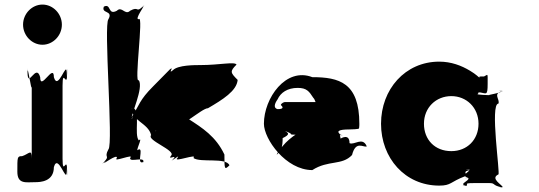

<svg xmlns="http://www.w3.org/2000/svg" viewBox="-20 -798 2360 841"><path d="M134 0C156 0 216 -2 216 -66C234 -130 272 10 272 -46C272 -110 274 16 274 -48C274 -123 254 -21 254 -103V-423C254 -505 274 -403 274 -478C274 -542 272 -416 272 -480C272 -536 234 -396 216 -460C216 -524 156 -396 156 -460C138 -524 101 -406 101 -480C101 -544 100 -414 100 -478C100 -533 119 -377 119 -423V-103C119 -149 108 -124 77 -114C55 -114 56 -110 56 -46C56 10 94 0 134 0ZM81 -690C81 -642 120 -602 166 -602C212 -602 251 -642 251 -690C251 -738 212 -778 166 -778C120 -778 81 -738 81 -690Z M859 -513C831 -513 760 -513 738 -491C712 -469 746 -512 724 -494L651 -420C590 -359 592 -340 554 -280C532 -258 579 -300 557 -278C552 -295 610 -412 588 -447C566 -425 610 -736 588 -714C566 -710 619 -781 607 -769C585 -747 628 -792 606 -770C574 -739 590 -773 550 -751C528 -729 514 -773 492 -751C451 -729 468 -785 435 -769C422 -737 477 -754 455 -714C433 -692 477 -166 455 -144C433 -104 465 -119 435 -88C413 -66 459 -108 437 -86C425 -73 496 -128 492 -106C470 -84 572 -128 550 -106C546 -84 619 -116 607 -86V-88C576 -76 610 -148 588 -144C566 -122 610 -205 588 -183C566 -209 597 -315 562 -326C540 -304 581 -347 559 -325C551 -270 630 -260 642 -206C620 -184 750 -140 730 -117C709 -93 761 -125 738 -101C716 -79 762 -122 740 -100C719 -81 774 -128 757 -106C735 -84 849 -128 827 -106C858 -84 970 -110 985 -74C963 -52 963 -57 963 -121C926 -200 866 -238 807 -276C785 -276 671 -386 671 -282C671 -189 631 -202 640 -202C661 -202 662 -200 662 -225C675 -250 704 -266 741 -253C766 -228 863 -324 891 -324C956 -362 1017 -400 1021 -448C989 -480 986 -485 1016 -515C1009 -529 940 -513 859 -513Z M1553 -238C1554 -242 1554 -252 1554 -256C1554 -436 1465 -460 1348 -460C1232 -505 1136 -368 1136 -256C1136 -189 1232 -53 1348 -53C1418 -98 1478 -72 1522 -119C1538 -182 1569 -153 1586 -156V-158C1568 -200 1532 -161 1511 -171C1511 -216 1472 -191 1472 -191C1464 -240 1453 -207 1452 -213C1452 -258 1449 -213 1449 -213C1450 -251 1412 -260 1367 -254C1304 -232 1251 -198 1218 -158C1188 -123 1183 -104 1210 -142C1218 -158 1218 -181 1218 -193C1252 -209 1244 -216 1228 -224C1224 -225 1254 -217 1256 -209C1251 -207 1486 -206 1486 -206C1482 -206 1475 -206 1470 -209C1452 -223 1464 -231 1509 -231C1553 -232 1553 -234 1553 -238ZM1196 -363C1209 -392 1239 -413 1284 -413C1323 -413 1334 -398 1352 -370C1363 -359 1359 -345 1374 -340C1380 -340 1368 -351 1376 -351H1228C1224 -351 1212 -346 1210 -338C1223 -327 1220 -320 1196 -320C1178 -324 1181 -342 1196 -363Z M1649 -256C1649 -106 1754 15 1904 15C1957 15 1951 -1 2017 -26C2035 -34 1998 -45 2038 -53C2047 -53 1998 -55 2036 -55C2041 -47 1993 -30 2031 -19C2040 -19 1993 -18 2031 -18C2040 -8 1987 9 2019 14C2028 14 1984 16 2022 16C2036 11 2005 4 2053 4H2125C2151 4 2134 14 2180 23C2189 23 2144 22 2182 22C2181 12 2125 -16 2163 -34C2172 -34 2125 -344 2163 -344C2172 -362 2135 -389 2182 -399C2191 -399 2142 -400 2180 -400C2180 -391 2105 -381 2125 -381C2125 -381 2065 -383 2072 -386C2083 -395 2068 -404 2064 -402C2064 -395 2063 -393 2084 -393C2110 -389 2116 -377 2116 -431C2116 -482 2118 -471 2100 -463C2078 -463 2080 -464 2080 -458C2076 -460 2066 -472 2039 -488C2001 -511 1956 -528 1904 -528C1754 -528 1649 -406 1649 -256ZM1837 -256C1837 -327 1890 -377 1957 -377C2023 -377 2076 -327 2076 -256C2076 -186 2026 -136 1957 -136C1885 -136 1837 -186 1837 -256Z"/></svg>

Font: Hussar Przerywany
Style: Regular
Weight: 400
Foundry: Cannot Into Space Fonts
Version: Version 0.982